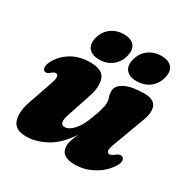

<svg xmlns="http://www.w3.org/2000/svg" viewBox="-159 -817 941 966"><g transform="rotate(30 312.0 -334.0)"><path d="M587 -143Q598.5 -139 599.8 -124.8Q601 -110.5 589.5 -92Q561.5 -45.5 510.2 -16.5Q459 12.5 401 12.5Q319 12.5 319 -49Q319 -65.5 326 -85.5Q333 -105.5 342.5 -126.5Q290.5 -48.5 231.5 -18Q172.5 12.5 118.5 12.5Q53.5 12.5 38.8 -33.2Q24 -79 49 -148L95 -281Q106 -312.5 104 -325.8Q102 -339 90.5 -339Q79 -339 61.5 -323Q47.5 -312.5 37 -318Q28 -321.5 26.2 -335.2Q24.5 -349 35.5 -371.5Q58.5 -416 104.5 -444.2Q150.5 -472.5 214 -472.5Q285.5 -472.5 301 -430.5Q316.5 -388.5 294 -323L249.5 -189Q227.5 -125.5 263.5 -125.5Q288 -125.5 314.2 -154.2Q340.5 -183 360.5 -238Q387.5 -308 387.5 -337.5Q387.5 -353.5 382 -367.2Q376.5 -381 376.5 -399Q376.5 -432.5 415.8 -452.5Q455 -472.5 528.5 -472.5Q584 -472.5 597 -438.5Q610 -404.5 586 -346.5L524 -179Q511 -145.5 513 -132.5Q515 -119.5 527 -119.5Q538.5 -119.5 560.5 -137.5Q576 -147.5 587 -143ZM244 -506.5Q201.5 -506.5 182.8 -529.5Q164 -552.5 174.5 -593Q185.5 -633.5 216.5 -656.5Q247.5 -679.5 289.5 -679.5Q332.5 -679.5 350.8 -656.5Q369 -633.5 358.5 -593Q347.5 -553 317 -529.8Q286.5 -506.5 244 -506.5ZM461 -506.5Q419 -506.5 400 -529.5Q381 -552.5 392 -593Q402.5 -633 433.8 -656.2Q465 -679.5 507 -679.5Q550.5 -679.5 569.2 -656.5Q588 -633.5 577 -593Q566.5 -553 535.5 -529.8Q504.5 -506.5 461 -506.5Z"/></g></svg>

Font: Fraunces 72pt Soft Black
Style: Italic
Weight: 900
Italic angle: -16°
Version: Version 1.000;[b76b70a41]